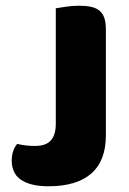

<svg xmlns="http://www.w3.org/2000/svg" viewBox="-20 -635 452 671"><path d="M175 -606Q186 -608 210 -611.5Q234 -615 256 -615Q279 -615 296.5 -611.5Q314 -608 326 -599Q338 -590 344 -574Q350 -558 350 -532V-162Q350 -73 299 -28.5Q248 16 149 16Q97 16 65 0Q42 -11 31.5 -30Q21 -49 21 -73Q21 -93 26.5 -108Q32 -123 40 -132Q59 -128 72.5 -126.5Q86 -125 102 -125Q141 -125 158 -144.5Q175 -164 175 -202Z"/></svg>

Font: Baloo
Style: Regular
Weight: 400
Designer: Sarang Kulkarni and Ek Type
Foundry: Ek Type
Version: Version 1.100;PS 1.000;hotconv 1.0.88;makeotf.lib2.5.647800;